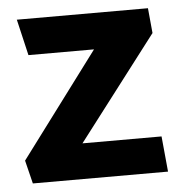

<svg xmlns="http://www.w3.org/2000/svg" viewBox="-42 -525 533 566"><g transform="rotate(-5 224.5 -242.5)"><path d="M423 -411 189 -105H423L433 0H33L16 -69L247 -378H53L28 -485H416Z"/></g></svg>

Font: Palanquin
Style: Bold
Weight: 700
Designer: Pria Ravichandran
Version: Version 1.0.4